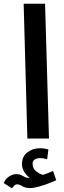

<svg xmlns="http://www.w3.org/2000/svg" viewBox="-63 -744 342 1031"><path d="M84 0 64 -724H179L200 0ZM1 267 -43 239Q-32 214 -12.5 202.5Q7 191 23 191Q44 191 60 201Q76 211 90 211Q95 211 97 211Q80 199 67.5 179.5Q55 160 55 137Q55 97 83.5 74.5Q112 52 152 52Q175 52 197 59L190 111Q181 109 172.5 107Q164 105 155 105Q112 105 112 136Q112 161 132 176.5Q152 192 169 195Q184 190 197 184.5Q210 179 222 174L239 224Q229 229 203 239Q177 249 147.5 257.5Q118 266 98 266Q74 266 57.5 256Q41 246 30 246Q20 246 14 252Q8 258 1 267Z"/></svg>

Font: Noto Sans Arabic UI SmCn SmBd
Style: Regular
Weight: 600
Width: 4
Designer: Monotype Design Team, Nadine Chahine and Nizar Qandah
Foundry: Monotype Imaging Inc.
Version: Version 2.010; ttfautohint (v1.8.4.7-5d5b)